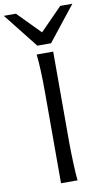

<svg xmlns="http://www.w3.org/2000/svg" viewBox="-180 -1093 636 1145"><g transform="rotate(-10 137.5 -521.0)"><path d="M183.1 -231.9Q183.1 -208.5 183.8 -176.8Q184.6 -145 185.8 -112.3Q187 -79.6 188.7 -49.8Q190.4 -20 192.9 0H92.8V-551.8Q92.8 -623 90.3 -680.9Q87.9 -738.8 83 -781.2H183.1ZM3.4 -1042.5 137.7 -905.8 272 -1042.5H345.2L179.2 -832.5H96.2L-69.8 -1042.5Z"/></g></svg>

Font: Andika Viet
Style: Regular
Weight: 400
Designer: Victor Gaultney, Annie Olsen, Julie Remington, Don Collingsworth, Eric Hays, Becca Hirsbrunner
Foundry: SIL International
Version: Version 5.000